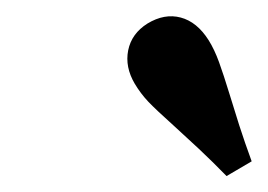

<svg xmlns="http://www.w3.org/2000/svg" viewBox="-20 -699 336 241"><path d="M198.9 -540.5Q175.6 -561.4 166 -571.5Q156.5 -581.6 149.2 -593.8Q136.7 -614.9 140.9 -635.9Q145.2 -656.9 165 -669.4Q186.4 -682.4 206.8 -677Q227.3 -671.6 241.9 -648.5Q249.2 -636.8 254.9 -621.1Q260.6 -605.4 268 -581.2Q273.4 -563.3 280.3 -541.7Q287.3 -520 295.9 -496.5L264.4 -478Q246.6 -496.2 229.7 -512.1Q212.8 -527.9 198.9 -540.5Z"/></svg>

Font: Playfair Micro SmCond SmLight
Style: Italic
Weight: 360
Width: 4
Italic angle: -15.6°
Designer: Claus Eggers Sørensen
Foundry: Claus Eggers Sørensen
Version: Version 2.203;Glyphs 3.3 (3326)